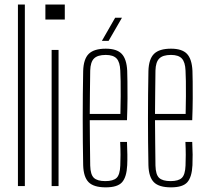

<svg xmlns="http://www.w3.org/2000/svg" viewBox="-20 -820 912 846"><path d="M59 0V-800H89.5V0Z M180 -734V-800H265.5V-734ZM207.5 0V-600H238V0Z M446 5.5Q393 5.5 370.5 -17.2Q348 -40 346.5 -92Q345.5 -142.5 345 -194.5Q344.5 -246.5 344.5 -299.2Q344.5 -352 345 -404.2Q345.5 -456.5 346.5 -507Q348 -560 371.2 -582.8Q394.5 -605.5 446 -605.5Q494.5 -605.5 516.2 -582.8Q538 -560 540.5 -508Q541 -490.5 541.5 -459.8Q542 -429 541.8 -386.2Q541.5 -343.5 539.5 -290.5H375.5Q375.5 -245.5 376.2 -197.2Q377 -149 377.5 -90.5Q378.5 -50.5 393.8 -36.2Q409 -22 444 -22Q479 -22 493.8 -36.2Q508.5 -50.5 510 -90.5Q511 -112 511 -137.5Q511 -163 509.5 -194.5H539.5Q541 -164.5 541.2 -139Q541.5 -113.5 540.5 -92Q538 -40 518 -17.2Q498 5.5 446 5.5ZM375.5 -318H510.5Q511.5 -359.5 511.8 -396.5Q512 -433.5 511.5 -462.8Q511 -492 510 -509Q508.5 -546.5 493.8 -562.2Q479 -578 446 -578Q410 -578 394.2 -562.2Q378.5 -546.5 377.5 -509Q377 -454 376.2 -408Q375.5 -362 375.5 -318ZM429 -640 487.5 -742H517.5L458.5 -640Z M733.5 5.5Q680.5 5.5 658 -17.2Q635.5 -40 634 -92Q633 -142.5 632.5 -194.5Q632 -246.5 632 -299.2Q632 -352 632.5 -404.2Q633 -456.5 634 -507Q635.5 -560 658.8 -582.8Q682 -605.5 733.5 -605.5Q782 -605.5 803.8 -582.8Q825.5 -560 828 -508Q828.5 -490.5 829 -459.8Q829.5 -429 829.2 -386.2Q829 -343.5 827 -290.5H663Q663 -245.5 663.8 -197.2Q664.5 -149 665 -90.5Q666 -50.5 681.2 -36.2Q696.5 -22 731.5 -22Q766.5 -22 781.2 -36.2Q796 -50.5 797.5 -90.5Q798.5 -112 798.5 -137.5Q798.5 -163 797 -194.5H827Q828.5 -164.5 828.8 -139Q829 -113.5 828 -92Q825.5 -40 805.5 -17.2Q785.5 5.5 733.5 5.5ZM663 -318H798Q799 -359.5 799.2 -396.5Q799.5 -433.5 799 -462.8Q798.5 -492 797.5 -509Q796 -546.5 781.2 -562.2Q766.5 -578 733.5 -578Q697.5 -578 681.8 -562.2Q666 -546.5 665 -509Q664.5 -454 663.8 -408Q663 -362 663 -318Z"/></svg>

Font: Big Shoulders Display ExtraLight
Style: Regular
Weight: 250
Designer: Patric King
Foundry: XO Type Co
Version: Version 2.002